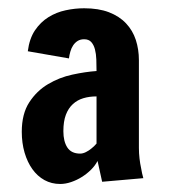

<svg xmlns="http://www.w3.org/2000/svg" viewBox="-20 -590 418 469"><path d="M33.2 -268.1Q33.2 -312 51.5 -340.1Q69.8 -368.2 97.4 -384.5Q125 -400.9 156.7 -407.7Q188.5 -414.6 215.8 -416.5Q215.8 -430.7 215.3 -444.6Q214.8 -458.5 211.9 -469.5Q209 -480.5 202.9 -487.3Q196.8 -494.1 185.5 -494.1Q176.3 -494.1 169.7 -490Q163.1 -485.8 158.7 -479.2Q154.3 -472.7 151.9 -464.1Q149.4 -455.6 148.4 -447.3L47.9 -464.8Q51.8 -495.6 65.4 -515.9Q79.1 -536.1 98.4 -548.1Q117.7 -560.1 140.4 -564.9Q163.1 -569.8 185.5 -569.8Q220.7 -569.8 246.1 -560.1Q271.5 -550.3 287.8 -533Q304.2 -515.6 311.8 -492.4Q319.3 -469.2 319.3 -442.9V-228.5Q319.3 -215.8 320.8 -202.9Q322.3 -189.9 324.7 -179.2Q326.7 -166.5 330.1 -154.8L229.5 -146L218.3 -196.8Q212.4 -185.5 202.4 -175.5Q192.4 -165.5 179.9 -157.7Q167.5 -149.9 153.8 -145.3Q140.1 -140.6 127 -140.6Q106 -140.6 88.6 -150.1Q71.3 -159.7 59.1 -176.8Q46.9 -193.8 40 -217.3Q33.2 -240.7 33.2 -268.1ZM134.8 -269.5Q134.8 -244.6 144.5 -229.7Q154.3 -214.8 175.8 -214.8Q182.6 -214.8 189.9 -218.5Q197.3 -222.2 203.1 -227.1Q210 -232.4 215.8 -239.3V-354.5Q198.2 -354.5 183.6 -350.1Q168.9 -345.7 158 -335.7Q147 -325.7 140.9 -309.6Q134.8 -293.5 134.8 -269.5Z"/></svg>

Font: Francois One
Style: Regular
Weight: 400
Designer: Vernon Adams
Foundry: vernon adams
Version: Version 1.000